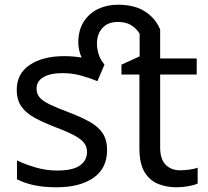

<svg xmlns="http://www.w3.org/2000/svg" viewBox="-20 -784 880 814"><path d="M220 10Q164 10 123.5 1Q83 -8 52 -24V-104Q84 -88 129.5 -74.5Q175 -61 222 -61Q289 -61 319 -82.5Q349 -104 349 -140Q349 -160 338 -176Q327 -192 298.5 -208Q270 -224 217 -244Q165 -264 128 -284Q91 -304 71 -332Q51 -360 51 -404Q51 -472 106.5 -509Q162 -546 252 -546Q290 -546 326 -540Q312 -572 312 -603Q312 -656 335 -692Q358 -728 396 -746Q434 -764 480 -764Q550 -764 594.5 -735.5Q639 -707 659 -659V-536H814V-468H659V-158Q659 -109 682.5 -85.5Q706 -62 743 -62Q762 -62 783.5 -65Q805 -68 818 -73V-6Q804 1 778 5.5Q752 10 728 10Q686 10 650 -4.5Q614 -19 592.5 -55Q571 -91 571 -156V-468H495V-510L572 -545V-641Q558 -664 535.5 -677.5Q513 -691 480 -691Q437 -691 414 -665Q391 -639 391 -599Q391 -579 397.5 -556Q404 -533 423 -510L393 -440Q359 -454 322 -464Q285 -474 246 -474Q192 -474 163.5 -456.5Q135 -439 135 -409Q135 -386 148 -371Q161 -356 190.5 -341.5Q220 -327 271 -308Q323 -288 359.5 -268Q396 -248 415 -219.5Q434 -191 434 -148Q434 -70 376 -30Q318 10 220 10Z"/></svg>

Font: Noto Sans
Style: Regular
Weight: 400
Designer: Monotype Design Team
Foundry: Monotype Imaging Inc.
Version: Version 1.902